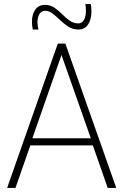

<svg xmlns="http://www.w3.org/2000/svg" viewBox="-20 -923 606 943"><path d="M15 0 264 -709H301L551 0H509L436 -209H129L56 0ZM139 -244H426L282 -653ZM141 -778Q139 -787 138 -797.5Q137 -808 137 -817Q137 -853 153.5 -876Q170 -899 201 -899Q227 -899 247 -885.5Q267 -872 285 -853.5Q303 -835 322.5 -821.5Q342 -808 364 -808Q377 -808 385.5 -816.5Q394 -825 398 -839Q402 -853 402 -869Q402 -877 401.5 -886Q401 -895 399 -903H426Q428 -893 428.5 -883Q429 -873 429 -864Q429 -829 413 -803.5Q397 -778 365 -778Q338 -778 316 -792Q294 -806 275.5 -824Q257 -842 239 -856Q221 -870 202 -870Q184 -870 174 -854.5Q164 -839 164 -813Q164 -804 165.5 -794.5Q167 -785 169 -778Z"/></svg>

Font: Georama ExtraLight
Style: Regular
Weight: 250
Version: Version 1.001